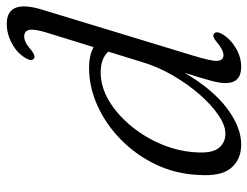

<svg xmlns="http://www.w3.org/2000/svg" viewBox="-106 -652 766 595"><g transform="rotate(-90 277.5 -355.0)"><path d="M545 -609.5 402 -139.5Q384 -81 386 -63.5Q388 -46 403.5 -46Q420 -46 445 -67.5Q461 -80.5 468.5 -76.5Q480 -69.5 469 -50Q454.5 -25 426 -8Q397.5 9 367.5 9Q317 9 317 -40Q317 -57 324 -83.5Q331 -110 349 -166.5Q297.5 -79 238.8 -35Q180 9 126.5 9Q80.5 9 53.8 -22.5Q27 -54 32.5 -125Q35.5 -194 64.5 -255Q93.5 -316 140.8 -362.8Q188 -409.5 246 -436Q304 -462.5 365 -462.5Q402.5 -462.5 428.5 -448.5L473 -592.5Q485.5 -633 481.8 -648.2Q478 -663.5 461.5 -663.5Q453 -663.5 443 -658.8Q433 -654 419 -641.5Q402 -628.5 394.5 -632.5Q382.5 -639 394.5 -659Q409.5 -685 439.2 -701.2Q469 -717.5 500.5 -717.5Q577.5 -717.5 545 -609.5ZM102 -121.5Q100.5 -78.5 117 -59.2Q133.5 -40 160.5 -40Q186 -40 218 -61.8Q250 -83.5 282 -120.2Q314 -157 340.5 -202.5Q367 -248 381.5 -296L414.5 -403Q393 -426.5 350 -426.5Q305.5 -426.5 262.2 -400.8Q219 -375 183 -331Q147 -287 125.2 -232.8Q103.5 -178.5 102 -121.5Z"/></g></svg>

Font: Fraunces 9pt Soft Light
Style: Italic
Weight: 300
Italic angle: -16°
Version: Version 1.000;[0bf87f6ff]